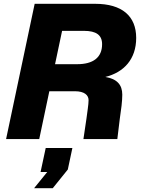

<svg xmlns="http://www.w3.org/2000/svg" viewBox="-20 -730 739 1008"><path d="M12 0H186L239 -251H373C424 -251 445 -230 445 -204C445 -181 438 -141 434 -108L418 0H596L609 -107C616 -153 622 -199 622 -233C622 -285 594 -316 533 -326C630 -350 695 -419 695 -531C695 -646 620 -710 480 -710H162ZM269 -393 306 -568H421C485 -568 516 -546 516 -498C516 -428 469 -393 385 -393ZM159 258H257L336 160L360 47H220L193 173H228Z"/></svg>

Font: Geist ExtraBold
Style: Italic
Weight: 800
Italic angle: -12°
Designer: Basement.studio, Andrés Briganti, Mateo Zaragoza
Foundry: Basement.studio, Vercel, Andrés Briganti, Guido Ferreyra, Mateo Zaragoza
Version: Version 1.500